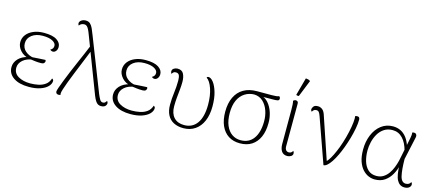

<svg xmlns="http://www.w3.org/2000/svg" viewBox="-54 -1263 4079 1801"><g transform="rotate(15 1985.5 -362.0)"><path d="M253 13Q158 13 103.5 -24.5Q49 -62 49 -125Q49 -169 81.5 -205Q114 -241 177 -257L188 -245Q135 -254 101.5 -291.5Q68 -329 68 -372Q68 -413 92.5 -445Q117 -477 161 -495.5Q205 -514 262 -514Q347 -514 387.5 -487Q428 -460 428 -421Q428 -397 415.5 -381Q403 -365 385 -365Q378 -365 371 -368Q364 -371 358 -376Q376 -387 381.5 -397.5Q387 -408 387 -421Q387 -447 353.5 -465.5Q320 -484 259 -484Q193 -484 152.5 -453Q112 -422 112 -374Q112 -327 146 -298Q180 -269 227 -262L228 -244Q166 -237 130 -205Q94 -173 94 -131Q94 -77 141 -49.5Q188 -22 257 -22Q297 -22 335.5 -30Q374 -38 403 -59Q432 -80 445 -120Q453 -116 456.5 -110.5Q460 -105 460 -100Q460 -71 435 -45Q410 -19 363.5 -3Q317 13 253 13ZM307 -232Q275 -232 249.5 -235Q224 -238 205 -241L208 -264Q244 -267 276 -268.5Q308 -270 340 -272Q344 -266 344 -259Q344 -250 335.5 -241Q327 -232 307 -232Z M954 12Q937 12 924 4.5Q911 -3 899.5 -21Q888 -39 876 -69L673 -599Q661 -632 651 -652Q641 -672 630.5 -680.5Q620 -689 606 -689Q591 -689 577.5 -682Q564 -675 558 -664Q555 -667 552.5 -672Q550 -677 550 -683Q550 -702 568 -714.5Q586 -727 610 -727Q637 -727 653 -712.5Q669 -698 681 -672Q693 -646 706 -611L910 -90Q922 -62 933 -43.5Q944 -25 963 -25Q977 -25 985 -33.5Q993 -42 998 -50Q1001 -46 1004 -40.5Q1007 -35 1007 -28Q1007 -20 1001.5 -10Q996 0 984.5 6Q973 12 954 12ZM542 12Q531 12 525 7.5Q519 3 517 -2.5Q515 -8 515 -13Q515 -22 525.5 -52Q536 -82 553 -126Q570 -170 591.5 -221.5Q613 -273 635.5 -324.5Q658 -376 678.5 -423.5Q699 -471 713 -506L737 -477Q725 -448 708 -405.5Q691 -363 671 -314Q651 -265 631 -215.5Q611 -166 594.5 -122.5Q578 -79 568.5 -48.5Q559 -18 559 -6Q559 -4 559.5 0.5Q560 5 561 8Q559 10 553.5 11Q548 12 542 12Z M1240 13Q1145 13 1090.5 -24.5Q1036 -62 1036 -125Q1036 -169 1068.5 -205Q1101 -241 1164 -257L1175 -245Q1122 -254 1088.5 -291.5Q1055 -329 1055 -372Q1055 -413 1079.5 -445Q1104 -477 1148 -495.5Q1192 -514 1249 -514Q1334 -514 1374.5 -487Q1415 -460 1415 -421Q1415 -397 1402.5 -381Q1390 -365 1372 -365Q1365 -365 1358 -368Q1351 -371 1345 -376Q1363 -387 1368.5 -397.5Q1374 -408 1374 -421Q1374 -447 1340.5 -465.5Q1307 -484 1246 -484Q1180 -484 1139.5 -453Q1099 -422 1099 -374Q1099 -327 1133 -298Q1167 -269 1214 -262L1215 -244Q1153 -237 1117 -205Q1081 -173 1081 -131Q1081 -77 1128 -49.5Q1175 -22 1244 -22Q1284 -22 1322.5 -30Q1361 -38 1390 -59Q1419 -80 1432 -120Q1440 -116 1443.5 -110.5Q1447 -105 1447 -100Q1447 -71 1422 -45Q1397 -19 1350.5 -3Q1304 13 1240 13ZM1294 -232Q1262 -232 1236.5 -235Q1211 -238 1192 -241L1195 -264Q1231 -267 1263 -268.5Q1295 -270 1327 -272Q1331 -266 1331 -259Q1331 -250 1322.5 -241Q1314 -232 1294 -232Z M1753 12Q1698 12 1658 -9Q1618 -30 1597.5 -70.5Q1577 -111 1577 -168Q1577 -229 1585 -287.5Q1593 -346 1593 -406Q1593 -439 1585 -457.5Q1577 -476 1552 -476Q1537 -476 1528.5 -468.5Q1520 -461 1516 -451Q1507 -461 1507 -474Q1507 -493 1523.5 -503.5Q1540 -514 1559 -514Q1602 -514 1618 -482.5Q1634 -451 1634 -405Q1634 -368 1630 -330Q1626 -292 1622 -250.5Q1618 -209 1618 -165Q1618 -95 1653.5 -56.5Q1689 -18 1753 -18Q1834 -18 1878 -80.5Q1922 -143 1922 -261Q1922 -349 1899.5 -415Q1877 -481 1843 -503Q1846 -513 1860 -513Q1883 -513 1907.5 -481.5Q1932 -450 1949 -392.5Q1966 -335 1966 -256Q1966 -173 1940 -113Q1914 -53 1866 -20.5Q1818 12 1753 12Z M2302 12Q2238 12 2191.5 -17.5Q2145 -47 2119.5 -103.5Q2094 -160 2094 -240Q2094 -322 2122 -381Q2150 -440 2203.5 -471Q2257 -502 2333 -502H2475Q2500 -502 2518 -504Q2536 -506 2546 -511Q2549 -509 2553 -503.5Q2557 -498 2557 -490Q2557 -473 2542.5 -469.5Q2528 -466 2499 -466L2381 -465L2323 -466Q2267 -466 2225 -439Q2183 -412 2160.5 -362Q2138 -312 2138 -240Q2138 -168 2159 -118.5Q2180 -69 2217 -43.5Q2254 -18 2301 -18Q2382 -18 2425.5 -77.5Q2469 -137 2470 -242Q2471 -299 2453.5 -349Q2436 -399 2401.5 -431.5Q2367 -464 2314 -466L2372 -475Q2419 -467 2451 -430Q2483 -393 2499 -342Q2515 -291 2514 -240Q2514 -162 2489 -105.5Q2464 -49 2417 -18.5Q2370 12 2302 12Z M2763 12Q2725 12 2707 -14.5Q2689 -41 2689 -85V-413Q2689 -445 2687.5 -467.5Q2686 -490 2682 -503Q2688 -508 2693.5 -511Q2699 -514 2707 -514Q2719 -514 2725.5 -506.5Q2732 -499 2731 -483L2730 -81Q2729 -52 2739.5 -38.5Q2750 -25 2768 -25Q2782 -25 2791 -31.5Q2800 -38 2806 -50Q2811 -44 2813 -38Q2815 -32 2815 -26Q2815 -8 2798.5 2Q2782 12 2763 12ZM2723 -560Q2718 -559 2709 -560Q2700 -561 2697 -565L2744 -737Q2757 -736 2768 -733Q2779 -730 2788 -722Z M3114 7 2960 -427Q2951 -453 2942 -464Q2933 -475 2917 -475Q2901 -475 2892 -467Q2883 -459 2878 -449Q2874 -452 2871 -457.5Q2868 -463 2868 -471Q2868 -482 2879.5 -498Q2891 -514 2922 -514Q2946 -514 2966 -498Q2986 -482 2998 -440L3138 -26L3116 -30Q3130 -32 3147.5 -55Q3165 -78 3183 -115Q3201 -152 3218 -196Q3237 -247 3252 -302.5Q3267 -358 3275.5 -408Q3284 -458 3284 -491Q3284 -498 3283 -505Q3282 -512 3281 -513Q3284 -515 3289.5 -517Q3295 -519 3301 -519Q3317 -519 3322 -510Q3327 -501 3327 -493Q3327 -454 3318 -405.5Q3309 -357 3294.5 -306.5Q3280 -256 3262.5 -209Q3245 -162 3228 -127Q3208 -85 3187.5 -54.5Q3167 -24 3148.5 -8.5Q3130 7 3114 7Z M3611 12Q3582 12 3551.5 -0.5Q3521 -13 3494.5 -41.5Q3468 -70 3451.5 -116.5Q3435 -163 3435 -233Q3435 -309 3461.5 -373.5Q3488 -438 3537 -476Q3586 -514 3651 -514Q3692 -514 3725.5 -498Q3759 -482 3785 -448Q3811 -414 3828 -359L3814 -320Q3795 -394 3755 -436.5Q3715 -479 3657 -479Q3609 -479 3574.5 -456Q3540 -433 3518.5 -396Q3497 -359 3487 -316Q3477 -273 3477 -233Q3477 -177 3491.5 -129.5Q3506 -82 3537 -53Q3568 -24 3618 -24Q3657 -24 3685.5 -42Q3714 -60 3734 -88.5Q3754 -117 3767 -150.5Q3780 -184 3788 -216.5Q3796 -249 3800 -274L3836 -452Q3839 -470 3840 -480.5Q3841 -491 3839 -504Q3842 -506 3846.5 -507Q3851 -508 3856 -508Q3869 -508 3875.5 -501.5Q3882 -495 3883.5 -485.5Q3885 -476 3882 -465L3834 -246Q3835 -142 3848.5 -83.5Q3862 -25 3904 -25Q3920 -25 3932.5 -32Q3945 -39 3951 -53Q3961 -46 3961 -30Q3961 -14 3945 -1Q3929 12 3900 12Q3853 12 3828 -34Q3803 -80 3802 -188L3809 -181Q3798 -132 3773 -87.5Q3748 -43 3708.5 -15.5Q3669 12 3611 12Z"/></g></svg>

Font: Arima ExtraLight
Style: Regular
Weight: 250
Designer: Joana Correia and Natanael Gama
Foundry: NDISCOVER
Version: Version 1.101;gftools[0.9.23]